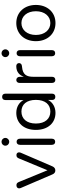

<svg xmlns="http://www.w3.org/2000/svg" viewBox="848 -1572 734 2469"><g transform="rotate(-90 1214.5 -338.0)"><path d="M257 7C281 7 299 -6 310 -32L484 -436C497 -466 485 -493 454 -493C431 -493 421 -484 411 -461L259 -94L109 -460C99 -484 88 -493 67 -493C31 -493 18 -466 32 -435L205 -32C216 -5 233 7 257 7Z M625 5C651 5 665 -11 665 -39V-446C665 -475 650 -491 625 -491C601 -491 586 -475 586 -446V-39C586 -11 601 5 625 5ZM625 -586C652 -586 675 -607 675 -636C675 -664 652 -685 625 -685C598 -685 575 -664 575 -636C575 -607 598 -586 625 -586Z M997 9C1072 9 1134 -28 1163 -86V-35C1163 -8 1177 7 1203 7C1229 7 1244 -8 1244 -35V-635C1244 -662 1229 -677 1203 -677C1177 -677 1162 -662 1162 -635V-401C1133 -459 1072 -495 997 -495C866 -495 778 -398 778 -243C778 -89 867 9 997 9ZM1014 -57C923 -57 860 -123 860 -243C860 -363 923 -429 1014 -429C1105 -429 1164 -363 1164 -243C1164 -123 1105 -57 1014 -57Z M1420 7C1447 7 1461 -9 1461 -36V-276C1461 -362 1488 -412 1587 -421L1602 -423C1626 -425 1639 -444 1637 -464C1634 -488 1613 -497 1590 -495C1519 -492 1483 -454 1461 -398V-448C1461 -475 1445 -495 1420 -495C1399 -495 1382 -480 1382 -453V-36C1382 -9 1397 7 1420 7Z M1764 5C1790 5 1804 -11 1804 -39V-446C1804 -475 1789 -491 1764 -491C1740 -491 1725 -475 1725 -446V-39C1725 -11 1740 5 1764 5ZM1764 -586C1791 -586 1814 -607 1814 -636C1814 -664 1791 -685 1764 -685C1737 -685 1714 -664 1714 -636C1714 -607 1737 -586 1764 -586Z M2152 9C2291 9 2385 -96 2385 -243C2385 -390 2291 -495 2152 -495C2013 -495 1919 -390 1919 -243C1919 -96 2013 9 2152 9ZM2152 -57C2064 -57 1999 -131 1999 -243C1999 -356 2064 -429 2152 -429C2240 -429 2304 -356 2304 -243C2304 -131 2240 -57 2152 -57Z"/></g></svg>

Font: SN Pro Book
Style: Regular
Weight: 350
Designer: Tobias Whetton
Foundry: Supernotes
Version: Version 1.003;Glyphs 3.3 (3324)